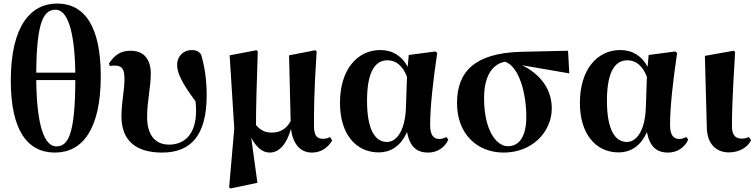

<svg xmlns="http://www.w3.org/2000/svg" viewBox="-20 -846 4275 1086"><path d="M291 17C443 17 550 -110 550 -416C550 -697 458 -826 303 -826C155 -826 41 -701 41 -390C41 -109 135 17 291 17ZM299 -18C235 -18 188 -121 185 -393H406C405 -84 365 -18 299 -18ZM185 -435C187 -727 228 -791 295 -791C356 -791 402 -689 406 -435Z M897 17C1061 17 1149 -82 1149 -307C1149 -393 1138 -470 1117 -539C1104 -555 1089 -563 1065 -563C1020 -563 982 -531 982 -478C982 -433 1008 -378 1086 -273C1088 -254 1089 -236 1089 -219C1089 -86 1023 -28 936 -28C850 -28 812 -93 812 -184C812 -271 833 -355 833 -429C833 -511 794 -559 718 -559C665 -559 629 -537 596 -486L602 -472C610 -475 618 -475 627 -475C671 -475 684 -457 684 -397C684 -334 667 -267 667 -188C667 -51 748 17 897 17Z M1505 17C1563 17 1602 -35 1626 -117C1636 -34 1677 17 1744 17C1795 17 1833 -9 1859 -51L1847 -71C1836 -65 1824 -61 1808 -61C1774 -61 1756 -76 1756 -135C1756 -205 1755 -313 1771 -555L1764 -562L1615 -533L1624 -161C1597 -111 1558 -96 1516 -96C1481 -96 1453 -109 1428 -139C1428 -239 1431 -341 1438 -555L1431 -562L1279 -533L1305 -119L1276 214L1284 220L1436 188L1401 -67C1426 -19 1461 17 1505 17Z M2122 16C2183 16 2244 -13 2282 -99C2298 -18 2335 17 2402 17C2457 17 2499 -16 2516 -57L2504 -71C2493 -65 2482 -60 2465 -60C2430 -60 2413 -85 2413 -140C2413 -242 2430 -393 2453 -546L2443 -555L2292 -535L2286 -468C2255 -528 2201 -563 2131 -563C2003 -563 1903 -455 1903 -264C1903 -88 1993 16 2122 16ZM2282 -412 2276 -235C2270 -95 2217 -43 2169 -43C2103 -43 2056 -110 2056 -276C2056 -449 2107 -505 2171 -505C2216 -505 2256 -479 2282 -412Z M2829 17C2991 17 3101 -101 3101 -233C3101 -355 3021 -434 2933 -477L3200 -431L3193 -559L2927 -553C2667 -546 2565 -442 2565 -263C2565 -86 2681 17 2829 17ZM2837 -497C2917 -469 2957 -317 2957 -185C2957 -82 2922 -19 2853 -19C2785 -19 2718 -114 2718 -290C2718 -401 2755 -482 2837 -497Z M3479 16C3540 16 3601 -13 3639 -99C3655 -18 3692 17 3759 17C3814 17 3856 -16 3873 -57L3861 -71C3850 -65 3839 -60 3822 -60C3787 -60 3770 -85 3770 -140C3770 -242 3787 -393 3810 -546L3800 -555L3649 -535L3643 -468C3612 -528 3558 -563 3488 -563C3360 -563 3260 -455 3260 -264C3260 -88 3350 16 3479 16ZM3639 -412 3633 -235C3627 -95 3574 -43 3526 -43C3460 -43 3413 -110 3413 -276C3413 -449 3464 -505 3528 -505C3573 -505 3613 -479 3639 -412Z M4103 16C4167 16 4214 -19 4228 -53L4216 -71C4205 -66 4192 -62 4174 -62C4144 -62 4120 -78 4120 -131C4120 -198 4122 -290 4138 -552L4130 -559L3967 -530L3978 -123C3980 -33 4030 16 4103 16Z"/></svg>

Font: Source Han Serif KR Heavy
Style: Regular
Weight: 900
Designer: Ryoko NISHIZUKA 西塚涼子 (kana & ideographs); Frank Grießhammer (Latin, Greek & Cyrillic); Wenlong ZHANG 张文龙 (bopomofo); San
Foundry: Adobe
Version: Version 2.001;hotconv 1.1.0;makeotfexe 2.6.0